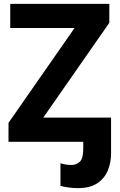

<svg xmlns="http://www.w3.org/2000/svg" viewBox="-20 -734 619 994"><path d="M555 0H24V-98L366 -589H33V-714H546V-616L204 -125H555ZM383 240Q360 240 334.5 236.5Q309 233 293 228V111Q308 116 321.5 118Q335 120 351 120Q376 120 393.5 103Q411 86 411 37V0H401V-125H555V59Q555 109 537.5 150Q520 191 482.5 215.5Q445 240 383 240Z"/></svg>

Font: Noto Sans
Style: Bold
Weight: 700
Designer: Monotype Design Team
Foundry: Monotype Imaging Inc.
Version: Version 2.000;GOOG;noto-source:20170915:90ef993387c0; ttfaut